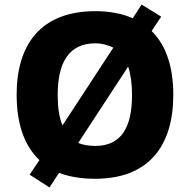

<svg xmlns="http://www.w3.org/2000/svg" viewBox="-20 -774 834 842"><path d="M740 -358C740 -477 710 -574 645 -638L687 -701L601 -754L562 -694C517 -714 462 -725 398 -725C160 -725 53 -580 53 -359C53 -236 84 -137 153 -72L110 -8L197 48L239 -16C283 1 336 10 397 10C635 10 740 -137 740 -358ZM233 -358C233 -498 281 -584 398 -584C428 -584 455 -576 477 -565L254 -224C239 -260 233 -305 233 -358ZM559 -358C559 -218 514 -134 397 -134C368 -134 343 -139 323 -147L542 -482C553 -449 559 -407 559 -358Z"/></svg>

Font: Noto Sans Thai Looped ExtraBold
Style: Regular
Weight: 800
Designer: Cadson Demak Team
Foundry: Cadson Demak Co., Ltd.
Version: Version 1.001